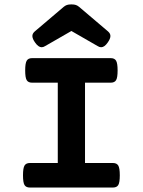

<svg xmlns="http://www.w3.org/2000/svg" viewBox="-20 -840 640 860"><path d="M166.5 -628.4Q151.9 -628.4 137.2 -649.4Q125 -666.5 125 -678.7Q125 -689.9 135.7 -699.2L265.1 -809.1Q272 -814.9 279.5 -817.6Q287.1 -820.3 299.8 -820.3Q312.5 -820.3 320.1 -817.6Q327.6 -814.9 334.5 -809.1L463.9 -699.2Q474.6 -689.9 474.6 -678.7Q474.6 -666.5 462.4 -649.4Q447.8 -628.4 433.1 -628.4Q425.3 -628.4 417 -633.8L299.8 -701.2L182.6 -633.8Q174.3 -628.4 166.5 -628.4ZM516.6 -54.7Q516.6 -22.5 509.8 -11.2Q502.9 0 485.8 0H113.8Q96.7 0 89.8 -11.2Q83 -22.5 83 -54.7Q83 -86.9 89.8 -98.4Q96.7 -109.9 113.8 -109.9H238.8V-469.7H123.5Q106.4 -469.7 99.6 -481Q92.8 -492.2 92.8 -524.4Q92.8 -556.6 99.6 -568.1Q106.4 -579.6 123.5 -579.6H476.1Q493.2 -579.6 500 -568.1Q506.8 -556.6 506.8 -524.4Q506.8 -492.2 500 -481Q493.2 -469.7 476.1 -469.7H360.8V-109.9H485.8Q502.9 -109.9 509.8 -98.4Q516.6 -86.9 516.6 -54.7Z"/></svg>

Font: Courier Prime Sans
Style: Bold
Weight: 700
Designer: Alan Dague-Greene
Foundry: Quote-Unquote Apps
Version: Version 3.020